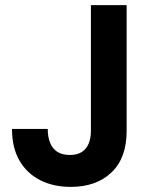

<svg xmlns="http://www.w3.org/2000/svg" viewBox="-20 -720 583 752"><path d="M257 12Q189 12 137 -14.5Q85 -41 56 -91.5Q27 -142 27 -215H167Q167 -183 176.5 -160Q186 -137 205 -125Q224 -113 254 -113Q282 -113 300 -124.5Q318 -136 327 -157Q336 -178 336 -207V-700H476V-207Q476 -101 416.5 -44.5Q357 12 257 12Z"/></svg>

Font: DM Sans 20pt ExtraBold
Style: Regular
Weight: 800
Version: Version 4.004;gftools[0.9.30]